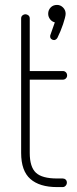

<svg xmlns="http://www.w3.org/2000/svg" viewBox="-20 -761 312 781"><path d="M212 0Q141 0 103.5 -33Q66 -66 66 -139V-686Q66 -694 71.5 -698.5Q77 -703 83 -703Q90 -703 95.5 -698.5Q101 -694 101 -686V-472H236Q243 -472 248 -467Q253 -462 253 -454Q253 -447 248 -442Q243 -437 236 -437H101V-139Q101 -82 126 -58.5Q151 -35 212 -35H235Q242 -35 247 -30.5Q252 -26 252 -18Q252 -11 247 -5.5Q242 0 235 0ZM200 -598Q194 -598 189 -602Q184 -606 184 -613Q184 -617 185 -619L203 -670Q191 -673 183.5 -683Q176 -693 176 -705Q176 -720 186 -730.5Q196 -741 212 -741Q226 -741 236.5 -730.5Q247 -720 247 -705Q247 -699 244 -687.5Q241 -676 236.5 -662.5Q232 -649 226 -634.5Q220 -620 214 -608Q212 -604 208 -601Q204 -598 200 -598Z"/></svg>

Font: Dosis ExtraLight
Style: Regular
Weight: 250
Designer: EdgarTolentino, PabloImpallari, IginoMarini
Foundry: EdgarTolentino, PabloImpallari, IginoMarini
Version: Version 3.001; ttfautohint (v1.8.2)